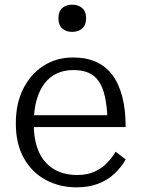

<svg xmlns="http://www.w3.org/2000/svg" viewBox="-20 -794 606 825"><path d="M125 -263Q125 -204 139 -162Q153 -120 178.5 -93.5Q204 -67 237.5 -54.5Q271 -42 311 -42Q355 -42 386.5 -56.5Q418 -71 440 -94Q462 -117 477 -142L520 -109Q501 -75 471 -47Q441 -19 400.5 -4Q360 11 310 11Q236 11 176.5 -21Q117 -53 82.5 -114.5Q48 -176 48 -264Q48 -349 79.5 -412Q111 -475 166.5 -511Q222 -547 294 -547Q351 -547 393 -528Q435 -509 463 -471.5Q491 -434 505.5 -378Q520 -322 520 -248H105V-299H465L442 -279Q440 -337 431 -378Q422 -419 404.5 -444.5Q387 -470 360 -481.5Q333 -493 294 -493Q256 -493 224.5 -478.5Q193 -464 171 -435Q149 -406 137 -363Q125 -320 125 -263ZM290 -657Q264 -657 247.5 -671.5Q231 -686 231 -716Q231 -745 247.5 -759.5Q264 -774 290 -774Q316 -774 333 -759.5Q350 -745 350 -716Q350 -686 333 -671.5Q316 -657 290 -657Z"/></svg>

Font: Roboto Serif Light
Style: Regular
Weight: 300
Designer: Greg Gazdowicz
Foundry: Commercial Type
Version: Version 1.008